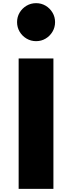

<svg xmlns="http://www.w3.org/2000/svg" viewBox="-20 -1195 456 1215"><path d="M98 0V-825H318V0ZM208.5 -934.5Q175.5 -934.5 148 -950.8Q120.5 -967 104.2 -994.5Q88 -1022 88 -1055Q88 -1088 104.2 -1115.2Q120.5 -1142.5 148 -1158.8Q175.5 -1175 208.5 -1175Q241.5 -1175 268.8 -1158.8Q296 -1142.5 312.2 -1115.2Q328.5 -1088 328.5 -1055Q328.5 -1022 312.2 -994.5Q296 -967 268.8 -950.8Q241.5 -934.5 208.5 -934.5Z"/></svg>

Font: Spartan Thin Black
Style: Regular
Weight: 900
Version: Version 1.004